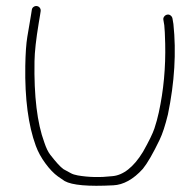

<svg xmlns="http://www.w3.org/2000/svg" viewBox="-20 -657 642 631"><path d="M101.6 -637C97.6 -637.7 93.9 -636.8 90.6 -634.5C87.2 -632.2 85.2 -629 84.6 -625L82.6 -612L78.1 -585C76.4 -575 73.7 -558.7 69.8 -536C66 -513.3 63.8 -481.3 63.1 -440C61.4 -332.8 72.9 -245.4 97.6 -178C104.9 -158 115.5 -138.6 129.4 -119.8C143.3 -100.9 157 -86.7 170.6 -77L192.5 -62C217 -48.3 270.3 -43.6 352.5 -48C384.9 -49.4 418.5 -67.5 449.6 -102.3C464.8 -121.1 483 -152.7 504.4 -197.2C514.1 -217.3 523.2 -245.2 531.9 -281C553.7 -386.2 559.7 -485.2 549.9 -578L546.9 -596C546.2 -600 544.2 -603.3 540.9 -606C537.5 -608.7 533.9 -609.7 529.9 -609C525.9 -608.3 522.5 -606.3 519.9 -603C517.2 -599.7 516.2 -596 516.9 -592L519.9 -574C521.2 -562.7 522.2 -542.7 522.9 -514C524.7 -435.5 517.7 -360 501.9 -287.5C497.9 -269.2 493.1 -251.6 487.5 -234.9C481.9 -218.1 469.4 -192.5 449.9 -158C419.1 -107.2 384.1 -80.6 348.7 -78C309 -73.5 271.3 -74.3 235.6 -80.5C226 -82.2 218.3 -84.7 212.5 -88C206.7 -91.3 198.7 -95.7 188.7 -101C177.8 -108.8 163.6 -124.7 145.1 -148.5C138.1 -157.5 131.6 -171 125.6 -189C102.2 -252.2 91.4 -341 93.4 -455.7C93.9 -486.8 98.5 -528.2 107.1 -580L111.6 -607L113.6 -620C114.2 -624 113.4 -627.7 111.1 -631C108.7 -634.3 105.6 -636.3 101.6 -637Z"/></svg>

Font: Proton
Style: ExBdExt
Weight: 500
Version: Version 1.017